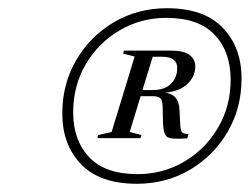

<svg xmlns="http://www.w3.org/2000/svg" viewBox="-20 -745 608 467"><path d="M386 -725Q476 -725 521.8 -677.5Q567.5 -630 567.5 -554Q567.5 -482 533.5 -424Q499.5 -366 441.8 -332Q384 -298 313 -298Q223 -298 177.2 -345.5Q131.5 -393 131.5 -469Q131.5 -541 165.5 -599Q199.5 -657 257.2 -691Q315 -725 386 -725ZM314.5 -321.5Q376.5 -321.5 428 -351.8Q479.5 -382 510.2 -434.2Q541 -486.5 541 -551.5Q541 -619 502.2 -660.2Q463.5 -701.5 384.5 -701.5Q322.5 -701.5 271 -671.2Q219.5 -641 188.8 -589Q158 -537 158 -471.5Q158 -404 196.8 -362.8Q235.5 -321.5 314.5 -321.5ZM438.5 -419 435.5 -408.5Q395.5 -405.5 386.5 -412Q377.5 -418.5 376.5 -445.5L375.5 -486.5Q375 -501 370 -506Q365 -511 352 -511H322L295.5 -424L324 -416.5L321.5 -409H216.5L219 -416.5L251.5 -424L307.5 -607.5L279.5 -614.5L281.5 -622H393Q427.5 -622 441.2 -611.2Q455 -600.5 455 -583Q455 -559 435.8 -540.8Q416.5 -522.5 381 -519.5Q415 -516.5 416.5 -478L418.5 -440.5Q419.5 -426.5 423.5 -422.8Q427.5 -419 438.5 -419ZM373.5 -607H351.5L326.5 -526H352.5Q380 -526 395.5 -540.8Q411 -555.5 411 -580Q411 -607 373.5 -607Z"/></svg>

Font: Newsreader 72pt
Style: Italic
Weight: 400
Italic angle: -17°
Designer: Hugues Gentile
Foundry: Production Type
Version: Version 1.003; ttfautohint (v1.8.3)